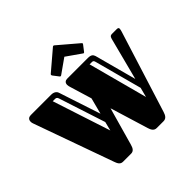

<svg xmlns="http://www.w3.org/2000/svg" viewBox="-225 -1153 1370 1370"><g transform="rotate(-45 460.0 -468.5)"><path d="M659 -672C653 -690 643 -701 610 -701H403C384 -701 370 -692 370 -669C370 -662 372 -653 375 -644L425 -479L393 -356L289 -672C286 -682 273 -701 240 -701H34C15 -701 0 -691 0 -668C0 -661 1 -653 5 -644L219 -45C226 -26 235 0 264 0H346C369 0 382 -16 390 -46L471 -333L559 -45C565 -26 575 0 604 0H673C697 0 711 -16 720 -46L914 -664C917 -675 919 -683 919 -688C919 -698 913 -701 901 -701H853C831 -701 829 -684 823 -661L744 -356ZM375 -290 358 -222 215 -660H237C245 -660 255 -659 260 -644ZM726 -284 707 -211 587 -660H610C621 -660 626 -657 630 -642ZM608 -749C610 -747 612 -746 614 -746C617 -746 619 -747 622 -751L655 -794C657 -796 658 -799 658 -801C658 -803 656 -805 653 -808L505 -934C503 -935 502 -937 498 -937C495 -937 493 -935 491 -934L343 -808C340 -805 339 -803 339 -801C339 -799 340 -796 341 -794L374 -751C377 -747 380 -746 382 -746C384 -746 386 -747 389 -749L498 -826Z"/></g></svg>

Font: Fascinate Inline
Style: Regular
Weight: 900
Designer: Astigmatic (AOETI)
Foundry: Astigmatic (AOETI)
Version: Version 1.000